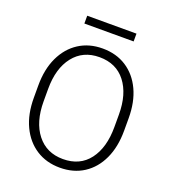

<svg xmlns="http://www.w3.org/2000/svg" viewBox="-155 -983 987 1107"><g transform="rotate(20 338.5 -429.5)"><path d="M615.7 -393.6V-317.9Q615.7 -217.8 581.5 -144.3Q547.4 -70.8 485.4 -30.5Q423.3 9.8 339.4 9.8Q256.3 9.8 193.8 -30.5Q131.3 -70.8 96.4 -144.3Q61.5 -217.8 61.5 -317.9V-393.6Q61.5 -493.2 96.2 -566.7Q130.9 -640.1 193.1 -680.4Q255.4 -720.7 338.4 -720.7Q422.4 -720.7 484.6 -680.4Q546.9 -640.1 581.3 -566.7Q615.7 -493.2 615.7 -393.6ZM555.7 -317.9V-394.5Q555.7 -520 498.5 -593.8Q441.4 -667.5 338.4 -667.5Q237.3 -667.5 179.4 -593.8Q121.6 -520 121.6 -394.5V-317.9Q121.6 -191.4 179.9 -117.2Q238.3 -43 339.4 -43Q442.9 -43 499.3 -117.2Q555.7 -191.4 555.7 -317.9ZM491.2 -867.7V-819.8H189V-867.7Z"/></g></svg>

Font: Vazirmatn RD FD ExtraLight
Style: Regular
Weight: 200
Designer: Saber Rastikerdar
Foundry: Saber Rastikerdar
Version: Version 33.003